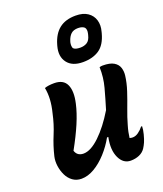

<svg xmlns="http://www.w3.org/2000/svg" viewBox="-156 -958 911 1070"><g transform="rotate(-20 300.0 -423.0)"><path d="M122 -535Q143 -543 179 -543Q234 -543 252 -503Q270 -463 254 -394Q243 -344 217.5 -284Q192 -224 152 -152Q163 -118 200 -118Q243 -118 296.5 -169Q350 -220 400 -303Q419 -365 434.5 -422.5Q450 -480 448 -540Q457 -543 467 -543Q510 -543 532.5 -529.5Q555 -516 562 -494Q569 -472 566 -448Q561 -406 546 -360.5Q531 -315 514 -270.5Q497 -226 485 -183Q479 -163 475.5 -146Q472 -129 470 -112Q478 -109 488 -109Q505 -109 522 -121Q539 -133 552 -150H558Q558 -131 551 -104Q544 -77 537 -61Q530 -45 521 -31Q508 -11 485 -1Q462 9 434 9Q390 9 368 -37.5Q346 -84 360 -155L361 -158H353Q328 -113 293 -74.5Q258 -36 219 -13Q180 10 142 10Q112 10 90 -6Q68 -22 55.5 -48Q43 -74 39 -103.5Q35 -133 41 -159Q55 -218 78 -273Q101 -328 114 -389Q135 -471 122 -535ZM420 -856Q464 -856 491 -837.5Q518 -819 527 -788.5Q536 -758 526 -722L524 -714Q507 -650 468.5 -624Q430 -598 372 -598Q308 -598 279.5 -636Q251 -674 267 -732L269 -739Q286 -798 323 -827Q360 -856 420 -856ZM409 -786Q382 -786 367 -772Q352 -758 344 -732L342 -725Q338 -705 344 -691Q355 -679 385 -679Q408 -679 425 -689.5Q442 -700 449 -729L451 -737Q457 -761 447 -774Q442 -779 432.5 -782.5Q423 -786 409 -786Z"/></g></svg>

Font: Recursive Sn Csl St SmB
Style: Italic
Weight: 600
Italic angle: -15°
Version: Version 1.079;hotconv 1.0.112;makeotfexe 2.5.65598; ttfautoh